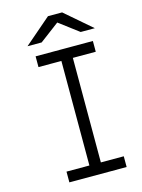

<svg xmlns="http://www.w3.org/2000/svg" viewBox="-164 -1258 995 1349"><g transform="rotate(-15 333.5 -583.5)"><path d="M323.6 -1166.7H426.4L619.8 -1000H516.9L375 -1106.8L233.1 -1000H130.2ZM583.3 -916.7V-838.5H416.7V-78.1H583.3V0H166.7V-78.1H333.3V-838.5H166.7V-916.7Z"/></g></svg>

Font: TypoPRO Monoid
Style: Regular
Weight: 400
Width: 4
Monospace: yes
Designer: Andreas Larsen (@larsenwork)
Version: Version 0.61